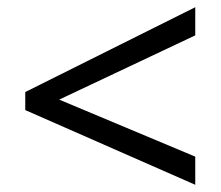

<svg xmlns="http://www.w3.org/2000/svg" viewBox="-20 -628 612 532"><path d="M521 -116 50 -323V-373L521 -608V-530L144 -352L521 -194Z"/></svg>

Font: Noto Sans Warang Citi
Style: Regular
Weight: 400
Designer: Mangu Purty
Foundry: Mangu Purty
Version: Version 3.002; ttfautohint (v1.8.4.7-5d5b)